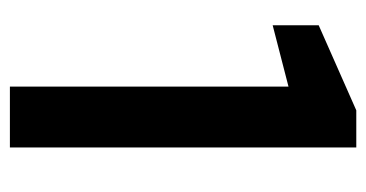

<svg xmlns="http://www.w3.org/2000/svg" viewBox="-196 -544 740 388"><g transform="rotate(90 174.0 -350.0)"><path d="M155 0V-563L31 -531V-624L203 -700H278V0Z"/></g></svg>

Font: DM Sans SemiBold
Style: Regular
Weight: 600
Designer: Colophon Foundry, Jonny Pinhorn
Foundry: Colophon Foundry
Version: Version 4.004; ttfautohint (v1.8.4.7-5d5b)